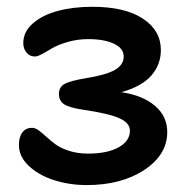

<svg xmlns="http://www.w3.org/2000/svg" viewBox="-20 -512 551 560"><path d="M232.9 27.8Q182.1 27.8 137 13.2Q91.8 -1.5 63.5 -28.6Q35.2 -55.7 35.2 -88.9Q35.2 -112.8 45.4 -126Q55.7 -139.2 73.2 -139.2Q83 -139.2 93.5 -131.3Q104 -123.5 115.7 -112.5Q127.4 -101.6 142.6 -90.6Q157.7 -79.6 182.1 -71.8Q206.5 -64 236.8 -64Q293 -64 325.9 -82.3Q358.9 -100.6 358.9 -130.9Q358.9 -153.3 328.6 -167Q298.3 -180.7 223.1 -191.9Q182.6 -197.8 167.2 -207.8Q151.9 -217.8 151.9 -237.8Q151.9 -258.3 168.5 -267.3Q185.1 -276.4 231.9 -284.2Q289.6 -293.5 315.2 -308.1Q340.8 -322.8 340.8 -347.2Q340.8 -371.1 312.3 -384.5Q283.7 -397.9 237.8 -397.9Q206.5 -397.9 178.5 -389.9Q150.4 -381.8 134.5 -372.6Q118.7 -363.3 104.2 -355.2Q89.8 -347.2 82 -347.2Q66.9 -347.2 57.4 -358.6Q47.9 -370.1 47.9 -386.2Q47.9 -419.4 75.9 -443.8Q104 -468.3 148.9 -480.2Q193.8 -492.2 249 -492.2Q344.7 -492.2 397 -457.5Q449.2 -422.9 449.2 -366.2Q449.2 -323.7 421.4 -291.7Q393.6 -259.8 334 -243.2Q396 -233.9 431.9 -203.4Q467.8 -172.9 467.8 -127Q467.8 -60.5 400.9 -16.4Q334 27.8 232.9 27.8Z"/></svg>

Font: Shantell Sans Bouncy
Style: Regular
Weight: 500
Designer: Stephen Nixon, Anya Danilova, Shantell Martin
Foundry: Arrow Type
Version: Version 1.006;[9816181b4]